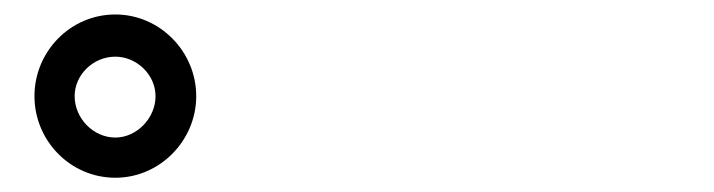

<svg xmlns="http://www.w3.org/2000/svg" viewBox="-20 -811 996 268"><path d="M28.1 -676.8C28.1 -614.7 78.1 -562.9 141 -562.9C203.1 -562.9 253.9 -614.7 253.9 -676.8C253.9 -739 203.1 -790.8 141 -790.8C78.1 -790.8 28.1 -739 28.1 -676.8ZM84.2 -676.8C84.2 -706.7 110.1 -731.9 141 -731.9C170.8 -731.9 197.1 -706.7 197.1 -676.8C197.1 -646 170.8 -619 141 -619C110.1 -619 84.2 -646 84.2 -676.8Z"/></svg>

Font: Karasuma Gothic
Style: Bold
Weight: 700
Designer: Rasmus Andersson / Ryoko Nishizuka
Foundry: Genbu
Version: Version 1.00